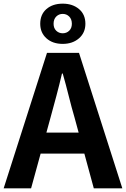

<svg xmlns="http://www.w3.org/2000/svg" viewBox="-24 -1030 689 1050"><path d="M-4 0 233 -741H408L645 0H489L384 -386Q367 -444 351.5 -506.5Q336 -569 319 -628H315Q301 -568 284.5 -506Q268 -444 252 -386L146 0ZM143 -190V-305H495V-190ZM319 -790Q264 -790 230 -820.5Q196 -851 196 -900Q196 -951 230 -980.5Q264 -1010 319 -1010Q373 -1010 408 -980.5Q443 -951 443 -900Q443 -851 408 -820.5Q373 -790 319 -790ZM319 -848Q340 -848 354.5 -862Q369 -876 369 -900Q369 -925 354.5 -939.5Q340 -954 319 -954Q298 -954 283.5 -939.5Q269 -925 269 -900Q269 -876 283.5 -862Q298 -848 319 -848Z"/></svg>

Font: Noto Sans TC Thin
Style: Bold
Weight: 700
Version: Version 2.004-H2;hotconv 1.0.118;makeotfexe 2.5.65603